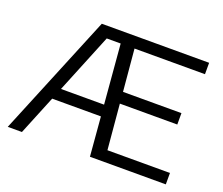

<svg xmlns="http://www.w3.org/2000/svg" viewBox="-121 -920 1278 1101"><g transform="rotate(20 518.0 -370.0)"><path d="M20 0 324.5 -740H979.5V-670.5H549.5L572.5 -414.5H929V-345H578.5L603 -69.5H984.5V0H521.5L501.5 -239H204L106.5 0ZM380 -670.5 232.5 -308.5H495.5L465 -670.5Z"/></g></svg>

Font: Encode Sans Expanded Expanded
Style: Regular
Weight: 400
Width: 7
Designer: Multiple Designers
Foundry: Impallari Type
Version: Version 3.000; ttfautohint (v1.8.3) -l 8 -r 50 -G 200 -x 14 